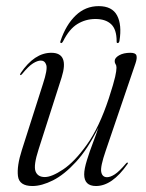

<svg xmlns="http://www.w3.org/2000/svg" viewBox="-20 -614 488 642"><path d="M407 -70Q409 -69 406 -65Q355 8 301 8Q261.5 8 261.5 -31Q261.5 -49 270.8 -78.8Q280 -108.5 291.5 -138.5Q303 -168.5 309 -187.5Q273.5 -115.5 234.2 -72.8Q195 -30 157.2 -11Q119.5 8 88.5 8Q44 8 40 -25.5Q36 -59 53 -112L123.5 -333Q139.5 -381.5 134.8 -396.5Q130 -411.5 116.5 -411.5Q105.5 -411.5 90.5 -402.2Q75.5 -393 53.5 -366Q50 -362 48 -363Q46 -364 49 -369.5Q95 -437.5 151.5 -437.5Q212 -437.5 186 -355L109 -114.5Q91.5 -60.5 98.8 -41.2Q106 -22 130 -22Q153 -22 191.2 -47.5Q229.5 -73 270.8 -130.8Q312 -188.5 344 -285.5Q360.5 -336.5 365 -357Q369.5 -377.5 369.5 -387.5Q369.5 -395 366.5 -399.2Q363.5 -403.5 363.5 -410Q363.5 -420.5 378.2 -429Q393 -437.5 416 -437.5Q433.5 -437.5 436.2 -428.5Q439 -419.5 433 -402L333.5 -110Q315 -56.5 318.5 -39Q322 -21.5 338 -21.5Q349 -21.5 363.8 -31Q378.5 -40.5 401.5 -67.5Q404.5 -71.5 407 -70ZM299 -550.5Q266.5 -550.5 239 -533.8Q211.5 -517 191 -476Q188 -470 184.5 -470Q180 -470 182.5 -477.5Q200.5 -531 233 -562.2Q265.5 -593.5 310 -593.5Q355 -593.5 371.5 -562.2Q388 -531 379.5 -477.5Q378 -470 373.5 -470Q369.5 -470 370 -476Q370 -516 351.5 -533.2Q333 -550.5 299 -550.5Z"/></svg>

Font: Fraunces 144pt Light
Style: Italic
Weight: 300
Italic angle: -16°
Version: Version 1.000;[0bf87f6ff]